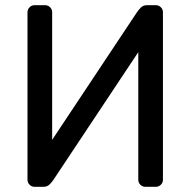

<svg xmlns="http://www.w3.org/2000/svg" viewBox="-20 -720 734 740"><path d="M86 0ZM148 0Q162 0 171.5 -9.5Q181 -19 188 -30L513 -519V-27Q513 -16 521 -8Q529 0 540 0H581Q592 0 600 -8Q608 -16 608 -27V-673Q608 -684 600 -692Q592 -700 581 -700H546Q532 -700 522.5 -690.5Q513 -681 506 -670L181 -181V-673Q181 -684 173 -692Q165 -700 154 -700H113Q102 -700 94 -692Q86 -684 86 -673V-27Q86 -16 94 -8Q102 0 113 0Z"/></svg>

Font: Rubik
Style: Regular
Weight: 400
Designer: Hubert & Fischer
Foundry: Hubert & Fischer
Version: Version 1.002; ttfautohint (v1.6)